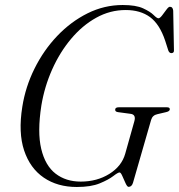

<svg xmlns="http://www.w3.org/2000/svg" viewBox="-20 -734 714 766"><path d="M469.5 -714Q522 -714 550.8 -700.8Q579.5 -687.5 592.8 -674.2Q606 -661 612 -661Q618 -661 626.8 -672.5Q635.5 -684 644 -695.5Q652.5 -707 657.5 -707Q669.5 -707 671 -691.5L674 -534Q675 -522.5 664 -522Q655.5 -522 651.5 -532.5L639 -571.5Q617 -637.5 578.5 -665.8Q540 -694 481.5 -694Q419 -694 363.8 -663.2Q308.5 -632.5 263.8 -579.2Q219 -526 188.2 -457.2Q157.5 -388.5 145 -313Q128.5 -207 144.5 -140Q160.5 -73 201.8 -41.2Q243 -9.5 302 -9.5Q367 -9.5 416.2 -40.2Q465.5 -71 479.5 -120.5L515.5 -248.5Q524.5 -277.5 500 -280L451.5 -286.5Q439 -288 439.5 -296.5Q439.5 -306 454 -306H646Q658 -306 657.5 -297.5Q656.5 -289.5 642 -286.5L608 -278.5Q588.5 -274.5 583 -256L510.5 -4.5Q505.5 11.5 493 11.5Q487.5 11.5 481 -2.8Q474.5 -17 468.2 -31.5Q462 -46 457 -46Q450.5 -46 431.8 -31.5Q413 -17 378 -2.5Q343 12 286.5 12Q209.5 12 154.8 -25.2Q100 -62.5 76.2 -133.8Q52.5 -205 69 -308Q81.5 -387.5 117.8 -460.5Q154 -533.5 208.2 -590.5Q262.5 -647.5 329.2 -680.8Q396 -714 469.5 -714Z"/></svg>

Font: Fraunces 72pt Light
Style: Italic
Weight: 300
Italic angle: -16°
Version: Version 1.000;[b76b70a41]